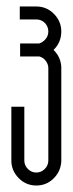

<svg xmlns="http://www.w3.org/2000/svg" viewBox="-20 -374 224 592"><path d="M169 -277Q169 -243 145 -220Q167 -199 169 -168V124Q167 155 145 176.5Q123 198 92 198Q60 198 37.5 175Q15 152 15 121V-45H55V121Q55 136 66 147Q77 158 92 158Q107 158 118 147Q129 136 129 121V-164Q129 -176 121 -186.5Q113 -197 101 -200H42V-240Q92 -240 101 -240Q113 -244 121 -254Q129 -264 129 -277Q129 -292 118.5 -303Q108 -314 92 -314H41V-354H92Q124 -354 146.5 -331Q169 -308 169 -277Z"/></svg>

Font: RIT Chingam
Style: Regular
Weight: 400
Version: Version 1.2.1